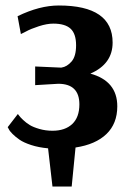

<svg xmlns="http://www.w3.org/2000/svg" viewBox="-20 -531 477 699"><path d="M407 -144Q407 -81 367.5 -43Q328 -5 255 6L241 148H171L155 9Q121 6 93.5 -3Q66 -12 51 -22.5Q36 -33 25.5 -43.5Q15 -54 12 -61L8 -68L45 -116Q47 -114 50 -109.5Q53 -105 64 -94.5Q75 -84 88 -76Q101 -68 123.5 -61.5Q146 -55 171 -55Q217 -55 243 -79.5Q269 -104 269 -151Q269 -226 192 -226L108 -221V-289L198 -285H204Q224 -288 240.5 -307Q257 -326 257 -366Q257 -408 237 -426.5Q217 -445 174 -445Q151 -445 121.5 -435.5Q92 -426 74 -416L56 -407L44 -472Q124 -511 194 -511Q390 -511 390 -376Q390 -298 309 -263Q407 -236 407 -144Z"/></svg>

Font: Arsenal
Style: Bold
Weight: 700
Designer: Andrij Shevchenko
Foundry: Stairsfor
Version: Version 2.001;PS 002.001;hotconv 1.0.88;makeotf.lib2.5.64775